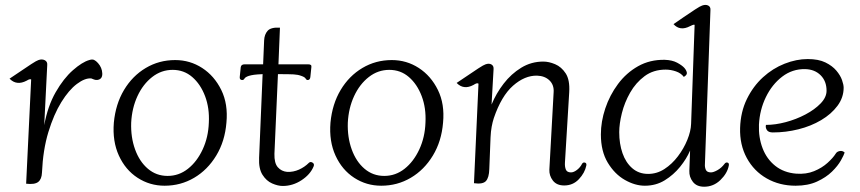

<svg xmlns="http://www.w3.org/2000/svg" viewBox="-20 -732 3424 764"><path d="M18 -419Q35 -430 59 -446.5Q83 -463 104.5 -477Q126 -491 133 -493Q147 -498 158 -492.5Q169 -487 168 -474L156 -234Q170 -310 201.5 -365Q233 -420 270 -452.5Q307 -485 335 -493Q347 -497 354.5 -493.5Q362 -490 370 -481Q386 -463 387 -440Q388 -417 368 -414Q361 -413 354.5 -415.5Q348 -418 343 -420Q318 -422 286 -398Q254 -374 224 -325.5Q194 -277 172.5 -206.5Q151 -136 147 -45Q146 -19 132 -8Q118 3 84 -1L104 -416Q102 -417 98 -416.5Q94 -416 86 -411Q46 -390 18 -419Z M635 7Q576 7 527.5 -24.5Q479 -56 453 -113Q427 -170 433 -244Q440 -318 473.5 -374Q507 -430 560 -461.5Q613 -493 677 -493Q736 -493 784.5 -461.5Q833 -430 860.5 -374Q888 -318 881 -244Q875 -170 840.5 -113Q806 -56 752.5 -24.5Q699 7 635 7ZM502 -244Q500 -186 517.5 -137.5Q535 -89 568.5 -60.5Q602 -32 647 -32Q692 -32 728 -60.5Q764 -89 786.5 -137.5Q809 -186 811 -244Q814 -302 796 -349.5Q778 -397 745 -425.5Q712 -454 667 -454Q622 -454 585.5 -425.5Q549 -397 527 -349.5Q505 -302 502 -244Z M1011 -104 1025 -437Q1003 -436 991.5 -434.5Q980 -433 970 -430Q955 -425 952 -418Q948 -412 940.5 -414Q933 -416 934 -426L938 -465Q940 -476 953 -476H1027L1031 -571Q1032 -595 1045 -609.5Q1058 -624 1094 -622L1088 -476H1207Q1221 -476 1219 -465L1215 -426Q1214 -416 1207.5 -414Q1201 -412 1197 -418Q1194 -425 1179 -430Q1166 -435 1148.5 -436Q1131 -437 1086 -437L1072 -120Q1071 -83 1085.5 -66.5Q1100 -50 1123 -48Q1147 -47 1169.5 -57Q1192 -67 1209 -84Q1215 -90 1223.5 -85Q1232 -80 1228 -70Q1215 -38 1180 -15Q1145 8 1105 8Q1086 8 1063 -2Q1040 -12 1024.5 -36.5Q1009 -61 1011 -104Z M1497 7Q1438 7 1389.5 -24.5Q1341 -56 1315 -113Q1289 -170 1295 -244Q1302 -318 1335.5 -374Q1369 -430 1422 -461.5Q1475 -493 1539 -493Q1598 -493 1646.5 -461.5Q1695 -430 1722.5 -374Q1750 -318 1743 -244Q1737 -170 1702.5 -113Q1668 -56 1614.5 -24.5Q1561 7 1497 7ZM1364 -244Q1362 -186 1379.5 -137.5Q1397 -89 1430.5 -60.5Q1464 -32 1509 -32Q1554 -32 1590 -60.5Q1626 -89 1648.5 -137.5Q1671 -186 1673 -244Q1676 -302 1658 -349.5Q1640 -397 1607 -425.5Q1574 -454 1529 -454Q1484 -454 1447.5 -425.5Q1411 -397 1389 -349.5Q1367 -302 1364 -244Z M1866 -3 1884 -399Q1879 -404 1864 -394Q1825 -373 1797 -402Q1814 -413 1838 -429.5Q1862 -446 1883.5 -460Q1905 -474 1912 -476Q1926 -481 1935.5 -475.5Q1945 -470 1944 -457L1936 -316Q1954 -360 1984 -399Q2014 -438 2054 -462.5Q2094 -487 2142 -487Q2164 -487 2189 -476.5Q2214 -466 2231 -440Q2248 -414 2245 -365L2228 -85Q2227 -69 2231.5 -57.5Q2236 -46 2252 -46Q2263 -46 2276 -56Q2289 -66 2296 -80Q2300 -87 2307.5 -85Q2315 -83 2313 -73Q2307 -44 2283.5 -19Q2260 6 2225 6Q2195 6 2180 -13.5Q2165 -33 2166 -57L2183 -365Q2185 -394 2166.5 -412Q2148 -430 2117 -431Q2068 -432 2021.5 -391Q1975 -350 1945 -262Q1940 -247 1936.5 -228Q1933 -209 1932 -186L1927 -59Q1926 -25 1913.5 -11.5Q1901 2 1866 -3Z M2546 7Q2507 7 2466.5 -16Q2426 -39 2398.5 -84.5Q2371 -130 2371 -197Q2371 -248 2388.5 -300.5Q2406 -353 2439 -397.5Q2472 -442 2519 -468.5Q2566 -495 2625 -494Q2655 -493 2674.5 -482.5Q2694 -472 2703 -462Q2711 -453 2713 -443.5Q2715 -434 2701 -426Q2690 -441 2669.5 -448Q2649 -455 2629 -455Q2580 -455 2545 -429Q2510 -403 2487.5 -363.5Q2465 -324 2454.5 -281.5Q2444 -239 2444 -206Q2444 -160 2457 -122.5Q2470 -85 2496 -62.5Q2522 -40 2559 -40Q2594 -40 2624 -59.5Q2654 -79 2677.5 -110Q2701 -141 2715 -175.5Q2729 -210 2730 -239L2744 -633Q2743 -634 2739.5 -633.5Q2736 -633 2726 -628Q2686 -607 2660 -636Q2676 -647 2700 -663.5Q2724 -680 2745.5 -694Q2767 -708 2774 -710Q2788 -715 2798 -710Q2808 -705 2807 -692L2785 -79Q2784 -67 2788.5 -56.5Q2793 -46 2809 -46Q2819 -46 2835 -55Q2851 -64 2863 -80Q2868 -87 2875 -85Q2882 -83 2880 -73Q2874 -42 2846.5 -15.5Q2819 11 2782 11Q2752 11 2737 -8.5Q2722 -28 2723 -52L2726 -133Q2712 -100 2686 -68Q2660 -36 2625 -14.5Q2590 7 2546 7Z M3148 -41Q3188 -38 3219.5 -51Q3251 -64 3273 -84Q3295 -104 3305 -120Q3310 -129 3321.5 -131Q3333 -133 3341 -125Q3338 -115 3326 -93.5Q3314 -72 3290.5 -49Q3267 -26 3231 -9.5Q3195 7 3146 7Q3082 7 3031 -22Q2980 -51 2951.5 -103.5Q2923 -156 2925 -223Q2927 -287 2952 -338Q2977 -389 3016 -424.5Q3055 -460 3102 -478.5Q3149 -497 3194 -497Q3237 -497 3264.5 -483.5Q3292 -470 3308 -451Q3324 -432 3330.5 -413.5Q3337 -395 3337 -383Q3337 -344 3312.5 -311Q3288 -278 3247.5 -254Q3207 -230 3157 -217.5Q3107 -205 3055 -205Q3037 -205 3031 -215.5Q3025 -226 3028 -235Q3065 -235 3106.5 -246Q3148 -257 3185 -276.5Q3222 -296 3245.5 -320.5Q3269 -345 3269 -371Q3269 -409 3245.5 -432.5Q3222 -456 3184 -457Q3133 -458 3092.5 -427Q3052 -396 3027.5 -345.5Q3003 -295 3000 -236Q2998 -185 3014.5 -142Q3031 -99 3065 -72Q3099 -45 3148 -41Z"/></svg>

Font: Diphylleia
Style: Regular
Weight: 400
Designer: Minha Hyung
Foundry: JAMO
Version: Version 1.000; ttfautohint (v1.8.4.7-5d5b);gftools[0.9.28]